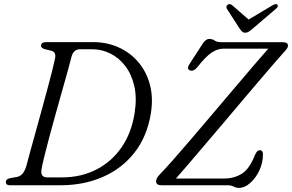

<svg xmlns="http://www.w3.org/2000/svg" viewBox="-20 -906 1428 939"><path d="M8.5 -16Q8.5 -31 33 -35.5L62.5 -40.5Q76 -43 87.5 -53.8Q99 -64.5 108 -91Q112.5 -110 123.8 -150.2Q135 -190.5 149.5 -243.2Q164 -296 179.8 -353.2Q195.5 -410.5 210 -463.8Q224.5 -517 234.8 -558Q245 -599 249 -619Q256.5 -652.5 228.5 -658.5L203 -664.5Q180.5 -670 180.5 -682.5Q180.5 -700 207.5 -700H435.5Q503 -700 559.8 -674.5Q616.5 -649 656.2 -602.5Q696 -556 713 -492.5Q730 -429 718 -352.5Q699.5 -238.5 638 -160Q576.5 -81.5 483.2 -40.8Q390 0 276.5 0H28Q8.5 0 8.5 -16ZM283 -38.5Q376.5 -38.5 451.2 -76.8Q526 -115 574.8 -185.8Q623.5 -256.5 638.5 -354Q650 -427.5 636.8 -485.2Q623.5 -543 592.8 -583Q562 -623 520 -644Q478 -665 432 -665H371Q341 -665 330.5 -631.5Q326 -612.5 314.2 -569.8Q302.5 -527 286.5 -470.8Q270.5 -414.5 253.5 -353.5Q236.5 -292.5 221.2 -236Q206 -179.5 195.8 -137Q185.5 -94.5 182.5 -75.5Q177.5 -38.5 211 -38.5ZM1093 0H770Q743.5 0 743.5 -19Q743.5 -28.5 748.8 -37Q754 -45.5 762.5 -54Q784.5 -76.5 824.8 -122Q865 -167.5 916 -227.2Q967 -287 1022 -351.8Q1077 -416.5 1129.2 -478.2Q1181.5 -540 1224.2 -589.8Q1267 -639.5 1292 -668H1072.5Q1043.5 -668 1014 -648Q984.5 -628 946.5 -579Q927 -554.5 908.5 -562Q890 -569 910 -598L969.5 -689.5Q985.5 -715.5 1002.5 -715.5Q1019.5 -715.5 1030.2 -707.5Q1041 -699.5 1065 -699.5H1363.5Q1388.5 -699.5 1388.5 -682Q1388.5 -675.5 1382.5 -667.2Q1376.5 -659 1366.5 -648.5Q1353.5 -634.5 1324.8 -601Q1296 -567.5 1255.8 -520.5Q1215.5 -473.5 1169.2 -418.8Q1123 -364 1075 -307.2Q1027 -250.5 982.2 -198Q937.5 -145.5 900.8 -102.5Q864 -59.5 840.5 -33H1076.5Q1125 -33 1162.8 -56.5Q1200.5 -80 1228 -150.5Q1238 -171.5 1250 -171.5Q1266 -171.5 1266 -151.5Q1266 -109 1248 -71.5Q1230 -34 1203 -10.5Q1176 13 1148.5 13Q1134.5 13 1122.5 6.5Q1110.5 0 1093 0ZM1213.5 -764Q1203.5 -755.5 1196 -750.8Q1188.5 -746 1179.5 -746Q1170 -746 1164.8 -750.8Q1159.5 -755.5 1153.5 -764L1089.5 -863Q1086 -869 1087.8 -874.8Q1089.5 -880.5 1094 -883.5Q1104.5 -889.5 1115.5 -880.5L1196 -810.5L1313.5 -880.5Q1329.5 -889.5 1336.5 -883.5Q1344 -875.5 1329.5 -863Z"/></svg>

Font: Fraunces 9pt S050 Light
Style: Italic
Weight: 300
Italic angle: -16°
Version: Version 1.000; ttfautohint (v1.8.3)